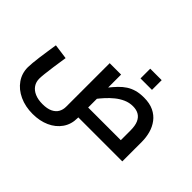

<svg xmlns="http://www.w3.org/2000/svg" viewBox="-188 -1025 1592 1592"><g transform="rotate(45 608.0 -229.5)"><path d="M341.6 248Q255.4 248 186.8 216.3Q118.2 184.7 79.1 128.8Q40 73 40 2.2Q40 -18.4 43.1 -51.4Q46.2 -84.4 51.5 -124.9Q56.9 -165.5 63.5 -208.3Q70.1 -251 76.1 -291.2L208 -273.1Q197.4 -205.6 189.7 -150.1Q181.9 -94.7 177.8 -56Q173.7 -17.4 173.7 1.4Q173.7 40.6 193.7 70Q213.6 99.4 251.4 115.9Q289.2 132.4 341.6 132.4Q396.6 132.4 430.7 116Q464.7 99.7 480.5 71.8Q496.2 43.9 496.2 8.6V-501.9H629.9V8.6Q629.9 81.3 592.3 135.3Q554.6 189.3 489.6 218.6Q424.6 248 341.6 248ZM628 0 629.9 -115.6H1125.6L1012.8 -18.2V-228.4Q1012.8 -284.9 997.6 -319.4Q982.4 -353.8 954.2 -370Q926 -386.3 885.8 -386.3Q842.6 -386.3 804.3 -369.3Q766.1 -352.3 732.9 -325.4Q699.8 -298.4 671.7 -267.5Q643.6 -236.5 621.6 -207.7Q599.5 -178.9 584 -159.4L553.4 -255.6Q592.1 -303 623.3 -342Q654.6 -381.1 683.1 -410.8Q711.7 -440.6 742.9 -460.7Q774.1 -480.7 811.8 -491.3Q849.6 -501.9 899.6 -501.9Q966.4 -501.9 1013.2 -479.4Q1060 -457 1089.5 -417.8Q1119 -378.7 1132.5 -329.9Q1145.9 -281.1 1145.9 -228.4V0ZM766.2 -593.2V-707.2H900.6V-593.2Z"/></g></svg>

Font: Cairo
Style: Regular
Weight: 400
Designer: Mohamed Gaber, Accademia di Belle Arti di Urbino
Foundry: Kief Type Foundry, Accademia di Belle Arti di Urbino
Version: Version 3.120